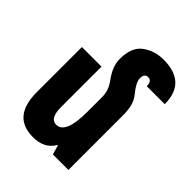

<svg xmlns="http://www.w3.org/2000/svg" viewBox="-217 -878 1005 1005"><g transform="rotate(45 285.0 -375.5)"><path d="M457 -401Q457 -449 448 -477.5Q439 -506 421 -527Q382 -575 382 -604Q382 -639 409 -639Q437 -639 437 -600H570Q570 -761 401 -761Q336 -761 286 -725Q236 -689 236 -601Q236 -545 280 -487Q296 -464 304 -443Q312 -422 312 -392V-284Q312 -122 244 -122Q197 -122 197 -206V-505H52V-170Q52 10 204 10Q289 10 324 -52H327L342 0H457Z"/></g></svg>

Font: Noto Sans Armenian ExtraCondensed Extra
Style: Regular
Weight: 800
Width: 3
Designer: Monotype Design Team
Foundry: Monotype Imaging Inc.
Version: Version 1.901